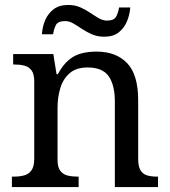

<svg xmlns="http://www.w3.org/2000/svg" viewBox="-20 -754 685 774"><path d="M28 0V-42H36Q59 -42 77.5 -47Q96 -52 107 -67.5Q118 -83 118 -114V-426Q118 -456 107 -470.5Q96 -485 78 -489.5Q60 -494 38 -494H33V-536H195L208 -455H213Q234 -493 257.5 -512.5Q281 -532 309 -539Q337 -546 369 -546Q448 -546 492.5 -499.5Q537 -453 537 -350V-114Q537 -83 546.5 -67.5Q556 -52 573 -47Q590 -42 612 -42H617V0H443V-345Q443 -410 418.5 -446Q394 -482 333 -482Q288 -482 261.5 -459.5Q235 -437 223.5 -400Q212 -363 212 -320V-109Q212 -80 223 -65.5Q234 -51 252 -46.5Q270 -42 292 -42H297V0ZM400 -606Q373 -606 351 -615.5Q329 -625 310.5 -637.5Q292 -650 275.5 -659.5Q259 -669 243 -669Q213 -669 205 -652.5Q197 -636 194 -616H149Q151 -647 162.5 -673.5Q174 -700 196.5 -717Q219 -734 255 -734Q282 -734 303.5 -724.5Q325 -715 343.5 -702.5Q362 -690 378.5 -680.5Q395 -671 411 -671Q440 -671 448.5 -687.5Q457 -704 460 -724H505Q503 -694 491.5 -667Q480 -640 458 -623Q436 -606 400 -606Z"/></svg>

Font: Noto Serif Tamil
Style: Regular
Weight: 400
Designer: Indian Type Foundry, Tom Grace, and the Monotype Design Team
Foundry: Monotype Imaging Inc.
Version: Version 2.003